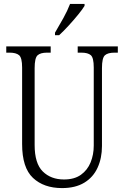

<svg xmlns="http://www.w3.org/2000/svg" viewBox="-20 -951 634 981"><path d="M297 10Q204 10 148.5 -42Q93 -94 93 -215V-606Q93 -656 77.5 -669Q62 -682 29 -682H12V-714H239V-682H220Q187 -682 172 -668.5Q157 -655 157 -603V-210Q157 -116 198.5 -75Q240 -34 307 -34Q360 -34 393.5 -58Q427 -82 443 -121.5Q459 -161 459 -207V-606Q459 -656 444 -669Q429 -682 396 -682H377V-714H582V-682H565Q531 -682 516 -668.5Q501 -655 501 -603V-205Q501 -143 478.5 -94Q456 -45 410.5 -17.5Q365 10 297 10ZM261 -784Q283 -821 304 -859Q325 -897 338 -931H412V-921Q402 -904 379.5 -876.5Q357 -849 331 -820.5Q305 -792 282 -771H261Z"/></svg>

Font: Noto Serif Condensed Light
Style: Regular
Weight: 300
Width: 3
Designer: Monotype Design Team
Foundry: Monotype Imaging Inc.
Version: Version 2.013